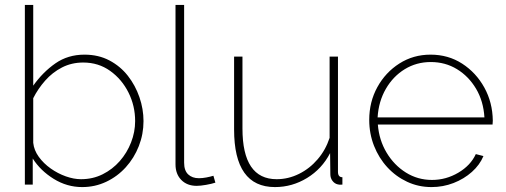

<svg xmlns="http://www.w3.org/2000/svg" viewBox="-20 -750 2055 780"><path d="M314 10Q252 10 198 -23.5Q144 -57 113 -106V0H81V-730H115V-402Q154 -457 205 -492.5Q256 -528 323 -528Q380 -528 424.5 -504.5Q469 -481 499.5 -442Q530 -403 546.5 -355Q563 -307 563 -258Q563 -205 544 -156.5Q525 -108 491 -70.5Q457 -33 411.5 -11.5Q366 10 314 10ZM309 -22Q357 -22 397 -42Q437 -62 466.5 -95.5Q496 -129 512.5 -171.5Q529 -214 529 -258Q529 -320 502 -374Q475 -428 427.5 -462Q380 -496 318 -496Q271 -496 232 -476Q193 -456 163.5 -422.5Q134 -389 115 -351V-170Q118 -140 137.5 -113Q157 -86 186 -65.5Q215 -45 247.5 -33.5Q280 -22 309 -22Z M693 -730H728V-89Q728 -57 744.5 -41.5Q761 -26 788 -26Q802 -26 818 -29Q834 -32 847 -36L855 -8Q840 -3 817 1Q794 5 779 5Q740 5 716.5 -19Q693 -43 693 -82Z M931 -224V-520H965V-228Q965 -22 1104 -22Q1151 -22 1194.5 -43.5Q1238 -65 1270.5 -103Q1303 -141 1319 -190V-520H1353V-52Q1353 -30 1371 -30V0Q1357 1 1352 -1Q1339 -4 1330.5 -15.5Q1322 -27 1322 -42L1321 -128Q1288 -64 1227.5 -27Q1167 10 1097 10Q931 10 931 -224Z M1733 10Q1680 10 1634 -11.5Q1588 -33 1553.5 -70.5Q1519 -108 1499.5 -157.5Q1480 -207 1480 -263Q1480 -336 1513 -396Q1546 -456 1602.5 -492Q1659 -528 1729 -528Q1801 -528 1857.5 -491.5Q1914 -455 1947.5 -394.5Q1981 -334 1982 -260Q1982 -256 1981.5 -252Q1981 -248 1981 -244H1515Q1520 -181 1550.5 -130Q1581 -79 1629 -49Q1677 -19 1735 -19Q1792 -19 1842 -48.5Q1892 -78 1913 -124L1944 -116Q1929 -80 1897 -51.5Q1865 -23 1822.5 -6.5Q1780 10 1733 10ZM1514 -273H1948Q1944 -339 1914 -389.5Q1884 -440 1836.5 -469Q1789 -498 1730 -498Q1672 -498 1624.5 -469Q1577 -440 1547.5 -389Q1518 -338 1514 -273Z"/></svg>

Font: Raleway ExtraLight
Style: Regular
Weight: 200
Designer: Matt McInerney, Pablo Impallari, Rodrigo Fuenzalida
Foundry: Matt McInerney, Pablo Impallari, Rodrigo Fuenzalida
Version: Version 4.026